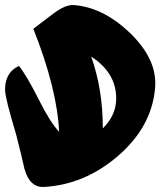

<svg xmlns="http://www.w3.org/2000/svg" viewBox="-45 -740 635 760"><path d="M569 -394Q557 -238 420 -121Q289 -9 129 0Q73 3 52 -71Q42 -117 19 -207Q-25 -353 -25 -385Q-25 -454 30 -479Q60 -442 108 -347Q152 -258 189 -218Q181 -389 87 -626Q112 -645 162.5 -683.5Q213 -722 246 -720Q361 -712 467 -612Q578 -506 569 -394ZM362 -232Q415 -284 415 -350Q415 -452 316 -516Q362 -387 362 -232Z"/></svg>

Font: To Be Continued
Style: Regular
Weight: 400
Version: Macromedia Fontographer 4.1.4 9/2/97